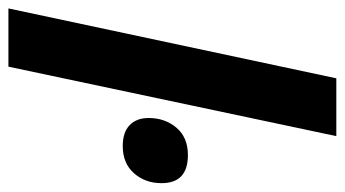

<svg xmlns="http://www.w3.org/2000/svg" viewBox="-206 -602 800 445"><g transform="rotate(90 193.5 -380.0)"><path d="M153 -760H287L126 0H-9ZM245 -325Q245 -363 267.5 -389.5Q290 -416 331 -416Q396 -416 396 -355Q396 -317 373 -291Q350 -265 310 -265Q278 -265 261.5 -281Q245 -297 245 -325Z"/></g></svg>

Font: Noto Sans Display Ex Bold Cond
Style: Italic
Weight: 800
Width: 3
Italic angle: -12°
Designer: Monotype Design team
Foundry: Monotype Imaging Inc.
Version: Version 1.000